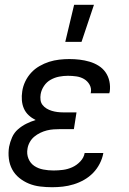

<svg xmlns="http://www.w3.org/2000/svg" viewBox="-20 -775 540 803"><path d="M198 8Q173 8 148 5Q123 2 101 -7Q79 -16 60.5 -31Q42 -46 31 -66.5Q20 -87 17 -111.5Q14 -136 18 -161Q22 -181 30.5 -200.5Q39 -220 55 -234Q71 -248 90 -257.5Q109 -267 129 -273Q113 -281 100 -293Q87 -305 80 -321Q73 -337 71.5 -355.5Q70 -374 73 -393Q76 -414 85.5 -434Q95 -454 110 -470.5Q125 -487 145 -498.5Q165 -510 185.5 -516.5Q206 -523 227.5 -525.5Q249 -528 270 -528Q292 -528 313 -525.5Q334 -523 354.5 -517Q375 -511 392.5 -500Q410 -489 421.5 -472.5Q433 -456 437.5 -435Q442 -414 439 -392L437 -385H359L360 -388Q363 -406 354.5 -421Q346 -436 331.5 -444.5Q317 -453 299.5 -455.5Q282 -458 264 -458Q246 -458 227.5 -454.5Q209 -451 192 -441.5Q175 -432 164 -415.5Q153 -399 150 -381Q148 -369 149.5 -357Q151 -345 158 -336Q165 -327 175 -321Q185 -315 196.5 -311.5Q208 -308 220 -306.5Q232 -305 244 -305H300L289 -235H233Q219 -235 204.5 -234Q190 -233 176 -229.5Q162 -226 148.5 -219.5Q135 -213 123.5 -203.5Q112 -194 104.5 -180.5Q97 -167 95 -153Q91 -131 99 -111.5Q107 -92 123.5 -81Q140 -70 161 -66Q182 -62 204 -62Q223 -62 243 -64.5Q263 -67 282 -75.5Q301 -84 316 -100Q331 -116 334 -135H412V-134Q408 -112 397 -90.5Q386 -69 369.5 -52Q353 -35 332 -23Q311 -11 288 -4Q265 3 242.5 5.5Q220 8 198 8ZM253 -600 290 -755H373L321 -600Z"/></svg>

Font: Iosevka Term Oblique
Style: Regular
Weight: 400
Italic angle: -9°
Monospace: yes
Designer: Belleve Invis
Foundry: Belleve Invis
Version: Version 31.4.0